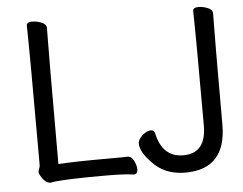

<svg xmlns="http://www.w3.org/2000/svg" viewBox="-52 -774 1087 860"><g transform="rotate(-5 491.5 -344.0)"><path d="M143.1 15.1Q119.1 15.1 101.1 -16.1Q92.8 -27.8 92.8 -37.1Q92.8 -44.9 96.4 -52Q100.1 -59.1 100.1 -69.8Q100.1 -588.9 97.2 -694.8Q97.2 -710.9 122.1 -710.9Q142.1 -710.9 164.1 -702.4Q186 -693.8 186 -676.8Q184.1 -587.9 184.1 -64.9Q255.9 -69.8 401.9 -69.8Q481.9 -69.8 495.1 -70.8Q513.2 -70.8 523.7 -49.3Q534.2 -27.8 534.2 -11.2Q534.2 11.2 516.1 11.2Q477.1 4.9 393.1 4.9Q181.2 4.9 143.1 15.1ZM747.1 22.9Q653.8 22.9 597.2 -40Q550.8 -88.9 550.8 -125Q550.8 -137.2 560.8 -150.1Q570.8 -163.1 584.5 -171.1Q598.1 -179.2 609.9 -179.2Q625 -179.2 627.9 -163.1Q651.9 -55.2 745.1 -55.2Q848.1 -55.2 848.1 -180.2Q848.1 -588.9 845.2 -694.8Q845.2 -710.9 870.1 -710.9Q890.1 -710.9 911.6 -702.4Q933.1 -693.8 933.1 -676.8Q931.2 -587.9 931.2 -176.8Q931.2 22.9 747.1 22.9Z"/></g></svg>

Font: LXGW WenKai Screen
Style: Regular
Weight: 400
Designer: LXGW / Fontworks Inc.
Foundry: LXGW / Fontworks Inc.
Version: Version 1.510;January 18,2025